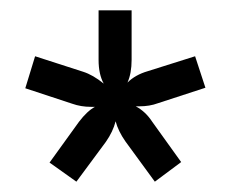

<svg xmlns="http://www.w3.org/2000/svg" viewBox="-20 -694 448 372"><path d="M156 -487Q137 -487 120 -493L29 -523L48 -585L141 -555Q160 -549 181 -532Q171 -550 171 -578V-674H235V-578Q235 -552 227 -534Q242 -549 266 -556L358 -585L378 -524L286 -494Q270 -488 250 -488H243Q262 -478 275 -458L331 -380L280 -342L223 -420Q209 -440 204 -459Q199 -439 185 -419L128 -342L76 -379L133 -458Q149 -479 164 -487Z"/></svg>

Font: Hind Kochi
Style: Regular
Weight: 400
Designer: Dhruvi Tolia
Foundry: Indian Type Foundry
Version: Version 0.702;PS 1.0;hotconv 1.0.81;makeotf.lib2.5.63406